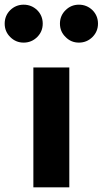

<svg xmlns="http://www.w3.org/2000/svg" viewBox="-52 -800 438 820"><path d="M285 -618C307.5 -618 327 -626 343 -642C358.5 -657.5 366.5 -676.5 366.5 -699C366.5 -721.5 358.5 -741 343 -756.5C327 -772 307.5 -780 285 -780C262.5 -780 243.5 -772 228 -756.5C212 -741 204 -721.5 204 -699C204 -676.5 212 -657.5 228 -642C243.5 -626 262.5 -618 285 -618ZM49 -618C71.5 -618 91 -626 107 -642C122.5 -657.5 130.5 -676.5 130.5 -699C130.5 -721.5 122.5 -741 107 -756.5C91 -772 71.5 -780 49 -780C26.5 -780 7.5 -772 -8.5 -756.5C-24 -741 -32 -721.5 -32 -699C-32 -676.5 -24 -657.5 -8.5 -642C7.5 -626 26.5 -618 49 -618ZM244 0V-512H90.5V0Z"/></svg>

Font: Spartan
Style: Bold
Weight: 700
Designer: Matt Bailey, Mirko Velimirovic
Foundry: Matt Bailey
Version: Version 1.003